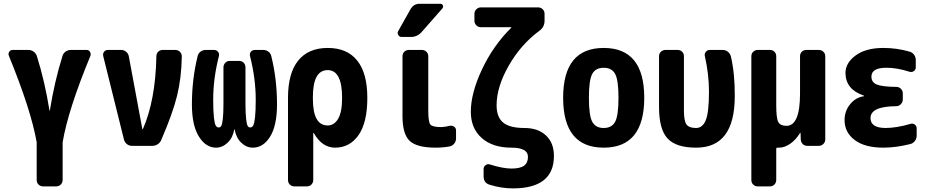

<svg xmlns="http://www.w3.org/2000/svg" viewBox="-20 -790 5040 1040"><path d="M449.2 -519.5Q460.9 -519.5 467.3 -509.3Q473.6 -499 469.7 -487.3Q348.6 -194.3 319.3 -19.5V184.6Q319.3 199.2 309.1 209.5Q298.8 219.7 284.2 219.7H213.9Q199.2 219.7 189 210Q178.7 200.2 178.7 184.6V-19.5Q148.4 -193.4 28.3 -487.3Q23.4 -499 29.8 -509.3Q36.1 -519.5 48.8 -519.5H133.8Q149.4 -519.5 162.1 -510.3Q174.8 -501 179.7 -486.3Q222.7 -349.6 248 -191.4Q248 -190.4 249 -190.4Q250 -190.4 250 -191.4Q275.4 -349.6 318.4 -486.3Q322.3 -501 335 -510.3Q347.7 -519.5 364.3 -519.5Z M929.7 -519.5Q944.3 -519.5 954.6 -509.3Q964.8 -499 964.8 -484.4Q962.9 -368.2 939 -271Q915 -173.8 853.5 -32.2Q847.7 -17.6 834.5 -8.8Q821.3 0 804.7 0H695.3Q679.7 0 667.5 -9.3Q655.3 -18.6 651.4 -34.2L539.1 -486.3Q536.1 -499 543.5 -509.3Q550.8 -519.5 565.4 -519.5H636.7Q651.4 -519.5 663.1 -509.8Q674.8 -500 677.7 -485.4L751 -90.8Q751 -89.8 752 -89.8Q753.9 -89.8 753.9 -90.8Q822.3 -246.1 827.1 -485.4Q827.1 -500 836.9 -509.8Q846.7 -519.5 862.3 -519.5Z M1405.3 -519.5Q1420.9 -519.5 1433.1 -510.7Q1445.3 -502 1449.2 -487.3Q1480.5 -361.3 1480.5 -224.6Q1480.5 -110.4 1443.4 -50.3Q1406.2 9.8 1349.6 9.8Q1314.5 9.8 1286.6 -17.1Q1258.8 -43.9 1251 -88.9Q1251 -89.8 1250 -89.8Q1249 -89.8 1249 -88.9Q1241.2 -43.9 1212.9 -17.1Q1184.6 9.8 1150.4 9.8Q1094.7 9.8 1057.1 -50.8Q1019.5 -111.3 1019.5 -224.6Q1019.5 -360.4 1050.8 -487.3Q1054.7 -502 1066.9 -510.7Q1079.1 -519.5 1094.7 -519.5H1139.6Q1152.3 -519.5 1160.6 -509.8Q1168.9 -500 1166 -487.3Q1134.8 -365.2 1134.8 -250Q1134.8 -188.5 1138.7 -153.8Q1142.6 -119.1 1148.9 -109.4Q1155.3 -99.6 1165 -99.6Q1173.8 -99.6 1178.7 -108.4Q1183.6 -117.2 1187 -146.5Q1190.4 -175.8 1190.4 -230.5V-424.8Q1190.4 -439.5 1200.2 -449.7Q1210 -460 1224.6 -460H1275.4Q1290 -460 1299.8 -450.2Q1309.6 -440.4 1309.6 -424.8V-230.5Q1309.6 -176.8 1313 -147Q1316.4 -117.2 1321.3 -108.4Q1326.2 -99.6 1335 -99.6Q1344.7 -99.6 1351.1 -109.4Q1357.4 -119.1 1361.3 -153.8Q1365.2 -188.5 1365.2 -250Q1365.2 -365.2 1334 -487.3Q1331.1 -500 1338.9 -509.8Q1346.7 -519.5 1360.4 -519.5Z M1754.9 -110.4Q1790 -110.4 1811.5 -146.5Q1833 -182.6 1833 -259.8Q1833 -410.2 1754.9 -410.2Q1674.8 -410.2 1674.8 -264.6V-254.9Q1674.8 -110.4 1754.9 -110.4ZM1969.7 -259.8Q1969.7 -127 1922.4 -58.6Q1875 9.8 1794.9 9.8Q1724.6 9.8 1679.7 -69.3Q1679.7 -70.3 1677.7 -70.3Q1676.8 -70.3 1676.8 -69.3V184.6Q1676.8 199.2 1667 209.5Q1657.2 219.7 1641.6 219.7H1575.2Q1560.5 219.7 1550.3 210Q1540 200.2 1540 184.6V-259.8Q1540 -393.6 1595.2 -461.9Q1650.4 -530.3 1755.4 -530.3Q1860.4 -530.3 1915 -461.9Q1969.7 -393.6 1969.7 -259.8Z M2416 -108.4Q2428.7 -111.3 2439.5 -104Q2450.2 -96.7 2450.2 -84V-40Q2450.2 -24.4 2440.4 -12.2Q2430.7 0 2416 2.9Q2381.8 9.8 2339.8 9.8Q2237.3 9.8 2198.7 -27.3Q2160.2 -64.5 2160.2 -160.2V-485.4Q2160.2 -500 2169.9 -509.8Q2179.7 -519.5 2195.3 -519.5H2264.6Q2279.3 -519.5 2289.6 -509.8Q2299.8 -500 2299.8 -485.4V-190.4Q2299.8 -129.9 2311 -115.7Q2322.3 -101.6 2370.1 -101.6Q2391.6 -102.5 2416 -108.4ZM2263.7 -616.2Q2240.2 -589.8 2205.1 -589.8H2155.3Q2143.6 -589.8 2137.2 -600.6Q2130.9 -611.3 2136.7 -621.1L2203.1 -739.3Q2220.7 -770.5 2254.9 -769.5H2365.2Q2375 -769.5 2378.9 -760.7Q2382.8 -752 2376 -744.1Z M2820.3 -96.7Q2894.5 -96.7 2937.5 -56.2Q2980.5 -15.6 2980.5 54.7Q2980.5 229.5 2759.8 230.5Q2696.3 230.5 2632.8 210.9Q2599.6 201.2 2599.6 165V125Q2599.6 112.3 2610.4 104.5Q2621.1 96.7 2632.8 100.6Q2704.1 123 2750 123Q2797.9 123 2818.8 107.4Q2839.8 91.8 2839.8 59.6Q2839.8 9.8 2750 9.8Q2648.4 9.8 2589.4 -42.5Q2530.3 -94.7 2530.3 -184.6Q2530.3 -285.2 2590.8 -414.1Q2651.4 -543 2749 -639.6Q2750 -640.6 2750 -641.6Q2750 -642.6 2749 -642.6H2585Q2570.3 -642.6 2560.1 -652.8Q2549.8 -663.1 2549.8 -677.7V-714.8Q2549.8 -729.5 2560.1 -739.7Q2570.3 -750 2585 -750H2894.5Q2909.2 -750 2919.4 -740.2Q2929.7 -730.5 2929.7 -714.8V-677.7Q2929.7 -643.6 2901.4 -623Q2801.8 -549.8 2735.8 -434.6Q2669.9 -319.3 2669.9 -219.7Q2669.9 -155.3 2705.6 -126Q2741.2 -96.7 2820.3 -96.7Z M3188 -130.4Q3206.1 -96.7 3250 -96.7Q3293.9 -96.7 3312 -130.4Q3330.1 -164.1 3330.1 -260.3Q3330.1 -356.4 3312 -389.6Q3293.9 -422.9 3250 -422.9Q3206.1 -422.9 3188 -389.6Q3169.9 -356.4 3169.9 -260.3Q3169.9 -164.1 3188 -130.4ZM3030.3 -260.3Q3030.3 -530.3 3250 -530.3Q3469.7 -530.3 3469.7 -260.3Q3469.7 9.8 3250 9.8Q3030.3 9.8 3030.3 -260.3Z M3894.5 -519.5Q3910.2 -519.5 3921.9 -510.3Q3933.6 -501 3938.5 -486.3Q3960.9 -391.6 3960 -269.5Q3960 10.7 3750 9.8Q3642.6 9.8 3596.2 -39.6Q3549.8 -88.9 3549.8 -210V-485.4Q3549.8 -500 3560.1 -509.8Q3570.3 -519.5 3585 -519.5H3650.4Q3665 -519.5 3674.8 -509.8Q3684.6 -500 3684.6 -485.4V-192.4Q3684.6 -135.7 3698.2 -116.2Q3711.9 -96.7 3750 -96.7Q3786.1 -96.7 3803.2 -139.6Q3820.3 -182.6 3820.3 -294.9Q3820.3 -386.7 3797.9 -486.3Q3794.9 -499 3803.2 -509.3Q3811.5 -519.5 3825.2 -519.5Z M4415 -519.5Q4429.7 -519.5 4439.9 -509.8Q4450.2 -500 4450.2 -485.4V-35.2Q4450.2 -20.5 4439.9 -10.3Q4429.7 0 4415 0H4352.5Q4337.9 0 4328.1 -9.8Q4318.4 -19.5 4317.4 -35.2L4316.4 -69.3Q4316.4 -70.3 4315.4 -70.3Q4313.5 -70.3 4313.5 -69.3Q4289.1 -30.3 4258.8 -10.3Q4228.5 9.8 4200.2 9.8H4190.4Q4185.5 9.8 4184.6 14.6V184.6Q4184.6 199.2 4174.8 209.5Q4165 219.7 4150.4 219.7H4085Q4070.3 219.7 4060.1 210Q4049.8 200.2 4049.8 184.6V-485.4Q4049.8 -500 4060.1 -509.8Q4070.3 -519.5 4085 -519.5H4150.4Q4165 -519.5 4174.8 -509.8Q4184.6 -500 4184.6 -485.4V-219.7Q4184.6 -149.4 4195.8 -128.9Q4207 -108.4 4240.2 -108.4Q4313.5 -108.4 4313.5 -283.2V-485.4Q4313.5 -500 4323.2 -509.8Q4333 -519.5 4347.7 -519.5Z M4912.1 -119.1Q4923.8 -123 4934.6 -115.7Q4945.3 -108.4 4945.3 -94.7V-54.7Q4945.3 -39.1 4935.5 -26.4Q4925.8 -13.7 4911.1 -9.8Q4833 9.8 4764.6 9.8Q4664.1 9.8 4609.4 -31.7Q4554.7 -73.2 4554.7 -139.6Q4554.7 -188.5 4585 -225.6Q4615.2 -262.7 4659.2 -268.6Q4660.2 -268.6 4660.2 -269.5Q4660.2 -271.5 4658.2 -272.5Q4560.5 -305.7 4559.6 -394.5Q4559.6 -449.2 4614.7 -489.7Q4669.9 -530.3 4764.6 -530.3Q4837.9 -530.3 4905.3 -510.7Q4920.9 -506.8 4930.7 -494.1Q4940.4 -481.4 4940.4 -464.8V-424.8Q4940.4 -412.1 4929.7 -404.8Q4918.9 -397.5 4906.2 -401.4Q4835.9 -423.8 4780.3 -422.9Q4700.2 -422.9 4700.2 -375Q4700.2 -344.7 4728.5 -332.5Q4756.8 -320.3 4835 -319.3Q4849.6 -319.3 4859.9 -309.1Q4870.1 -298.8 4870.1 -284.2V-250Q4870.1 -236.3 4859.4 -225.6Q4848.6 -214.8 4835 -214.8Q4695.3 -213.9 4695.3 -150.4Q4695.3 -97.7 4775.4 -96.7Q4835.9 -96.7 4912.1 -119.1Z"/></svg>

Font: Rounded-L Mgen+ 1m bold
Style: Bold
Weight: 700
Designer: [Source Han Sans]
Ryoko NISHIZUKA  (kana & ideographs); Paul D. Hunt (Latin, Greek & Cyrillic); Wenlong ZHANG  (bopomofo
Version: Version 1.059.20150602